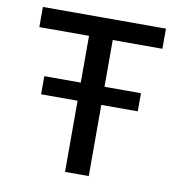

<svg xmlns="http://www.w3.org/2000/svg" viewBox="-79 -771 798 845"><g transform="rotate(10 320.0 -349.0)"><path d="M373 -318V0H267V-318H104V-399H267V-608H45V-698H595V-608H373V-399H536V-318Z"/></g></svg>

Font: Writer Medium
Style: Regular
Weight: 500
Monospace: yes
Designer: Mike Abbink, Paul van der Laan, Pieter van Rosmalen
Foundry: Bold Monday
Version: Version 2.001 2020